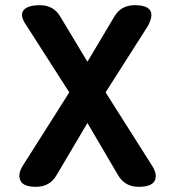

<svg xmlns="http://www.w3.org/2000/svg" viewBox="-20 -720 673 740"><path d="M119 0Q69 0 58.5 -24.5Q48 -49 67 -80L247 -364L83 -620Q55 -659 70 -679.5Q85 -700 134 -700Q187 -700 213 -655L317 -482L420 -655Q446 -700 499 -700Q593 -700 550 -620L387 -364L567 -80Q588 -46 576 -23Q564 0 514 0Q461 0 435 -45L317 -246L198 -45Q172 0 119 0Z"/></svg>

Font: Zen Maru Gothic Black
Style: Regular
Weight: 900
Designer: Yoshimichi Ohira
Foundry: Positype
Version: Version 1.001